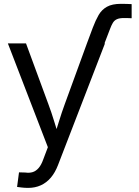

<svg xmlns="http://www.w3.org/2000/svg" viewBox="-20 -750 707 977"><path d="M422.4 -529.3 452.1 -608.9Q466.3 -646.5 481.9 -673.6Q497.6 -700.7 524.2 -715.6Q550.8 -730.5 595.7 -730.5Q612.3 -730.5 625.7 -730Q639.2 -729.5 649.9 -729V-657.2Q642.6 -657.7 629.9 -658Q617.2 -658.2 610.4 -658.2Q587.9 -658.2 575 -652.3Q562 -646.5 554.4 -634Q546.9 -621.6 540 -603L511.7 -529.3ZM66.9 201.2 76.7 127 108.9 127.9Q129.9 130.9 146.5 125.7Q163.1 120.6 176.8 104.7Q190.4 88.9 200.7 59.6L223.6 -1L20 -529.3H112.3L226.1 -220.2Q242.2 -177.2 255.1 -134.5Q268.1 -91.8 281.2 -50.3H254.4Q267.6 -91.8 280.8 -134.5Q293.9 -177.2 309.6 -220.2L422.4 -529.3H514.2L275.4 89.4Q260.7 127.9 238.8 153.8Q216.8 179.7 187.7 192.9Q158.7 206.1 123.5 206.1Q106 206.1 91.3 204.3Q76.7 202.6 66.9 201.2Z"/></svg>

Font: Inter 24pt
Style: Regular
Weight: 400
Designer: Rasmus Andersson
Foundry: rsms
Version: Version 4.001;git-66647c0bb